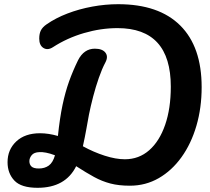

<svg xmlns="http://www.w3.org/2000/svg" viewBox="-20 -880 999 915"><path d="M159 15Q81 15 48.5 -19.5Q16 -54 16 -107Q16 -167 57.5 -206Q99 -245 171 -245Q211 -245 256 -232Q265 -318 278 -379.5Q291 -441 309 -491.5Q327 -542 352 -593Q380 -648 432 -648Q468 -648 482.5 -629Q497 -610 482 -582Q466 -552 451 -509Q436 -466 424 -420Q412 -374 404 -334Q398 -302 391.5 -265Q385 -228 375 -183Q426 -155 479 -138Q532 -121 575 -121Q642 -121 691 -164Q740 -207 767 -285Q794 -363 794 -467Q794 -746 540 -746Q461 -746 380.5 -722.5Q300 -699 232 -655Q207 -639 187 -651.5Q167 -664 167 -696Q167 -720 175 -735.5Q183 -751 202 -764Q245 -794 301 -815.5Q357 -837 419.5 -848.5Q482 -860 543 -860Q737 -860 839 -758.5Q941 -657 941 -465Q941 -366 916 -280.5Q891 -195 845 -131Q799 -67 736.5 -31Q674 5 599 5Q546 5 506 -5.5Q466 -16 428.5 -36.5Q391 -57 343 -88Q292 15 159 15ZM120 -112Q120 -96 130 -86.5Q140 -77 165 -77Q193 -77 212.5 -91Q232 -105 242 -140Q218 -149 199.5 -152.5Q181 -156 167 -155Q142 -154 131 -140.5Q120 -127 120 -112Z"/></svg>

Font: Pacifico
Style: Regular
Weight: 400
Designer: Vernon Adams
Foundry: Vernon Adams
Version: Version 3.010; ttfautohint (v1.8.4.7-5d5b)